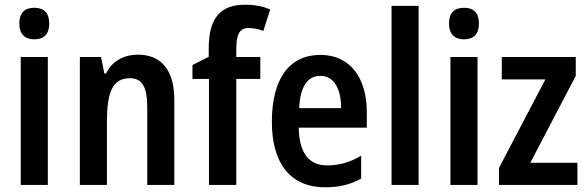

<svg xmlns="http://www.w3.org/2000/svg" viewBox="-20 -785 2494 815"><path d="M126 -752C85 -752 62 -731 62 -685C62 -640 86 -618 126 -618C166 -618 189 -640 189 -685C189 -730 167 -752 126 -752ZM183 -543H68V0H183Z M565 -553C509 -553 457 -528 430 -473H423L409 -543H319V0H434V-268C434 -397 459 -453 532 -453C585 -453 605 -412 605 -332V0H720V-360C720 -490 663 -553 565 -553Z M1085 -450V-543H983V-579C983 -638 997 -666 1034 -666C1058 -666 1078 -661 1098 -654L1127 -745C1099 -757 1064 -765 1021 -765C920 -765 866 -714 866 -580V-544L797 -509V-450H867V0H983V-450Z M1340 -552C1209 -552 1134 -452 1134 -268C1134 -96 1209 10 1360 10C1419 10 1467 -1 1513 -27V-124C1463 -95 1420 -83 1368 -83C1291 -83 1250 -136 1248 -243H1537V-309C1537 -455 1466 -552 1340 -552ZM1340 -463C1399 -463 1428 -406 1428 -326H1250C1254 -421 1288 -463 1340 -463Z M1757 0V-760H1642V0Z M1950 -752C1909 -752 1886 -731 1886 -685C1886 -640 1910 -618 1950 -618C1990 -618 2013 -640 2013 -685C2013 -730 1991 -752 1950 -752ZM2007 -543H1892V0H2007Z M2431 0V-94H2231L2424 -463V-543H2110V-448H2295L2098 -72V0Z"/></svg>

Font: Noto Sans Sinhala UI Condensed SemiBold
Style: Regular
Weight: 600
Width: 3
Designer: Jelle Bosma - Monotype Design Team
Foundry: Monotype Imaging Inc.
Version: Version 2.006